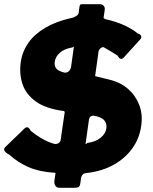

<svg xmlns="http://www.w3.org/2000/svg" viewBox="-24 -822 731 915"><path d="M649 -223Q641 -163 607 -115.5Q573 -68 519 -37.5Q465 -7 394 2Q377 3 370.5 9.5Q364 16 362 28L359 50Q357 65 351 69Q345 73 328 73H261Q246 73 240 63.5Q234 54 235 41L239 14Q241 3 240 2Q239 1 231 1Q161 -4 111 -26Q61 -48 20 -85Q4 -93 -2 -102.5Q-8 -112 1 -121L91 -208Q102 -219 110 -214Q118 -209 123 -198Q146 -179 175 -162Q204 -145 236 -136Q249 -135 256.5 -141Q264 -147 265 -155L283 -278Q284 -286 284.5 -288Q285 -290 280 -293Q194 -304 146.5 -338.5Q99 -373 83 -422Q67 -471 75 -526Q82 -576 111 -617.5Q140 -659 191.5 -689.5Q243 -720 315 -736Q325 -737 337.5 -744.5Q350 -752 351 -761L355 -792Q357 -800 359.5 -801Q362 -802 367 -802H452Q463 -802 470 -794.5Q477 -787 475 -774L470 -740Q469 -736 471 -735Q473 -734 477 -731Q527 -720 566 -702.5Q605 -685 633 -662Q644 -660 648 -651.5Q652 -643 644 -634L565 -547Q557 -539 550 -542Q543 -545 535 -558Q522 -566 505 -576.5Q488 -587 470 -597Q461 -598 454 -591Q447 -584 446 -579L430 -464Q429 -459 430 -459Q431 -459 438 -457L503 -441Q551 -429 586.5 -398Q622 -367 639.5 -322Q657 -277 649 -223ZM327 -592Q329 -600 327.5 -599.5Q326 -599 321 -596Q281 -589 260.5 -570Q240 -551 237 -528Q235 -514 239.5 -503.5Q244 -493 255 -486.5Q266 -480 283 -476Q297 -475 305 -483.5Q313 -492 315 -505ZM384 -138Q383 -133 386 -136Q389 -139 393 -141Q432 -146 456 -166Q480 -186 483 -211Q486 -233 473 -248.5Q460 -264 422 -271Q403 -271 400 -252L384 -138Z"/></svg>

Font: Libre Franklin Black
Style: Italic
Weight: 900
Italic angle: -8°
Designer: Pablo Impallari, Rodrigo Fuenzalida, Nhung Nguyen
Foundry: Impallari Type
Version: Version 3.000